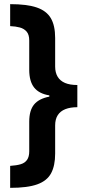

<svg xmlns="http://www.w3.org/2000/svg" viewBox="-20 -741 419 926"><path d="M29 59Q60 57 80 51Q100 45 110.5 30Q121 15 121 -11V-154Q121 -208 144 -236.5Q167 -265 218 -275V-281Q168 -289 144.5 -319Q121 -349 121 -404V-546Q121 -574 108.5 -588.5Q96 -603 75.5 -608.5Q55 -614 29 -615V-721Q110 -721 157 -705Q204 -689 225 -653.5Q246 -618 246 -558V-420Q246 -391 258 -371Q270 -351 293.5 -341Q317 -331 353 -331V-224Q319 -224 295 -214.5Q271 -205 258.5 -185.5Q246 -166 246 -136V0Q246 58 226.5 94.5Q207 131 160 148Q113 165 29 165Z"/></svg>

Font: Noto Sans Khmer Condensed
Style: Bold
Weight: 700
Width: 3
Designer: Danh Hong and the Monotype Design Team
Foundry: Monotype Imaging Inc.
Version: Version 2.004